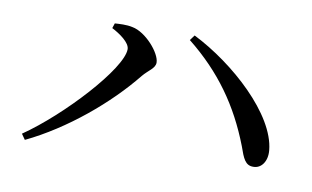

<svg xmlns="http://www.w3.org/2000/svg" viewBox="-57 -686 1113 685"><g transform="rotate(10 500.0 -344.0)"><path d="M304 -555C333 -540 371 -514 371 -490C371 -420 189 -222 52 -128L66 -108C208 -176 348 -294 437 -405C457 -429 481 -440 481 -461C481 -495 424 -562 374 -571C352 -576 326 -574 310 -573ZM886 -155C914 -155 935 -183 931 -223C919 -351 748 -505 598 -580L584 -561C703 -466 779 -358 832 -221C847 -178 856 -154 886 -155Z"/></g></svg>

Font: Noto Serif JP Medium
Style: Regular
Weight: 500
Designer: Ryoko NISHIZUKA 西塚涼子 (kana & ideographs); Frank Grießhammer (Latin, Greek & Cyrillic); Wenlong ZHANG 张文龙 (bopomofo); San
Foundry: Adobe
Version: Version 2.001;hotconv 1.1.0;makeotfexe 2.6.0